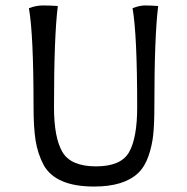

<svg xmlns="http://www.w3.org/2000/svg" viewBox="-20 -669 684 704"><path d="M546 -277Q546 -217 542 -176.5Q538 -136 524.5 -97Q511 -58 487 -35Q435 15 325 15Q184 15 140 -64Q118 -106 110.5 -154Q103 -202 103 -277Q103 -543 86 -639Q112 -649 138 -649Q164 -649 192 -647Q178 -536 178 -276Q178 -164 209 -111.5Q240 -59 332 -59Q424 -59 453.5 -111.5Q483 -164 483 -276Q483 -543 466 -639Q492 -649 512 -649Q532 -649 560 -647Q546 -536 546 -277Z"/></svg>

Font: Port Lligat Sans
Style: Regular
Weight: 400
Designer: Dario Muhafara, Eduardo Rodriguez Tunni
Foundry: Tipo
Version: Version 1.002